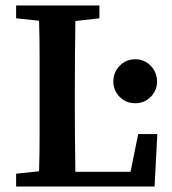

<svg xmlns="http://www.w3.org/2000/svg" viewBox="-20 -683 629 703"><path d="M39 -616V-663H344V-616L256 -606Q255 -544 254.5 -480.5Q254 -417 254 -353V-292Q254 -239 254.5 -178Q255 -117 256 -54H458L486 -192H556L546 0H39V-47L123 -56Q125 -119 125 -180.5Q125 -242 125 -299V-353Q125 -418 125 -481.5Q125 -545 123 -607ZM475 -305Q441 -305 418 -328.5Q395 -352 395 -384Q395 -418 418 -442Q441 -466 475 -466Q509 -466 532 -442Q555 -418 555 -384Q555 -352 532 -328.5Q509 -305 475 -305Z"/></svg>

Font: Source Serif Pro Semibold
Style: Regular
Weight: 600
Designer: Frank Grießhammer
Foundry: Adobe Systems Incorporated
Version: Version 3.000;hotconv 1.0.109;makeotfexe 2.5.65596